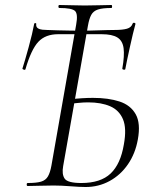

<svg xmlns="http://www.w3.org/2000/svg" viewBox="-20 -745 618 769"><path d="M323 4Q300 4 262 1Q224 -2 195 -2Q166 -2 138.5 -1Q111 0 91 0Q87 0 87 -6Q87 -12 91 -12Q126 -12 144.5 -17.5Q163 -23 172 -38.5Q181 -54 186 -82L285 -646Q293 -689 280.5 -701Q268 -713 218 -713Q214 -713 214 -719Q214 -725 218 -725Q241 -725 266 -724Q291 -723 319 -723Q352 -723 379 -724Q406 -725 426 -725Q429 -725 429 -719Q429 -713 426 -713Q391 -713 372.5 -707Q354 -701 345.5 -685.5Q337 -670 332 -641L233 -80Q227 -47 239 -29.5Q251 -12 306 -12Q383 -12 423 -50Q463 -88 476 -166Q488 -231 472.5 -267.5Q457 -304 421 -319.5Q385 -335 333 -335Q315 -335 295.5 -333Q276 -331 256 -329L258 -347Q284 -350 307.5 -351.5Q331 -353 352 -353Q414 -353 458.5 -338.5Q503 -324 523.5 -287.5Q544 -251 532 -186Q522 -130 492.5 -87Q463 -44 419 -20Q375 4 323 4ZM82 -468Q81 -464 75 -466Q69 -468 70 -471Q74 -483 80.5 -505.5Q87 -528 94.5 -555Q102 -582 108 -607.5Q114 -633 117 -650Q118 -653 122 -652.5Q126 -652 125 -648Q124 -637 131.5 -632Q139 -627 150 -626Q161 -625 168 -625Q187 -624 211 -623.5Q235 -623 259.5 -622.5Q284 -622 302 -622Q321 -622 339.5 -622.5Q358 -623 375 -623.5Q392 -624 408.5 -624.5Q425 -625 440 -625Q471 -625 488.5 -630Q506 -635 511 -650Q513 -655 518.5 -653.5Q524 -652 522 -647Q518 -633 512 -608Q506 -583 500 -555.5Q494 -528 489 -504.5Q484 -481 482 -469Q482 -465 475.5 -466Q469 -467 470 -471Q479 -522 475 -552Q471 -582 450 -595Q429 -608 387 -608H213Q162 -608 133.5 -577.5Q105 -547 82 -468Z"/></svg>

Font: Cormorant Garamond Light
Style: Italic
Weight: 300
Italic angle: -10°
Designer: Christian Thalmann (Catharsis Fonts)
Foundry: Catharsis Fonts
Version: Version 4.001